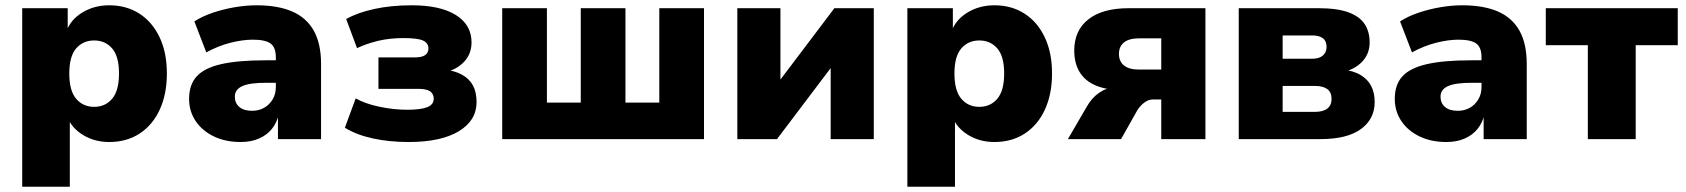

<svg xmlns="http://www.w3.org/2000/svg" viewBox="-20 -526 6374 726"><path d="M64 180V-495H236V-405H230Q246 -451 291 -478.5Q336 -506 393 -506Q458 -506 507 -474.5Q556 -443 583.5 -385Q611 -327 611 -248Q611 -170 584 -111.5Q557 -53 508 -21Q459 11 393 11Q338 11 295 -15Q252 -41 236 -81H244V180ZM336 -122Q378 -122 404 -152.5Q430 -183 430 -248Q430 -313 404 -343Q378 -373 336 -373Q294 -373 268 -343Q242 -313 242 -248Q242 -183 268 -152.5Q294 -122 336 -122Z M890 11Q833 11 789 -10Q745 -31 720 -68Q695 -105 695 -152Q695 -206 724 -237.5Q753 -269 816.5 -283.5Q880 -298 984 -298H1041V-213H986Q956 -213 933.5 -210Q911 -207 896.5 -200.5Q882 -194 875 -184Q868 -174 868 -160Q868 -136 885 -121.5Q902 -107 933 -107Q958 -107 978 -118Q998 -129 1010.5 -149.5Q1023 -170 1023 -197V-309Q1023 -347 1003 -361.5Q983 -376 936 -376Q898 -376 852 -364.5Q806 -353 760 -328L715 -445Q744 -464 783.5 -477.5Q823 -491 866.5 -498.5Q910 -506 950 -506Q1031 -506 1085 -482.5Q1139 -459 1166.5 -410Q1194 -361 1194 -284V0H1031V-94H1034Q1027 -62 1008 -38.5Q989 -15 959 -2Q929 11 890 11Z M1525 11Q1452 11 1390 -2.5Q1328 -16 1284 -43L1325 -154Q1360 -134 1414 -122.5Q1468 -111 1520 -111Q1570 -111 1595 -120.5Q1620 -130 1620 -153Q1620 -171 1606.5 -180.5Q1593 -190 1562 -190H1411V-309H1549Q1575 -309 1587.5 -317.5Q1600 -326 1600 -343Q1600 -363 1580 -372.5Q1560 -382 1505 -382Q1453 -382 1409.5 -371.5Q1366 -361 1330 -344L1289 -454Q1331 -478 1395 -492Q1459 -506 1537 -506Q1645 -506 1704 -469Q1763 -432 1763 -366Q1763 -322 1734.5 -292Q1706 -262 1658 -251V-263Q1699 -259 1727 -243.5Q1755 -228 1768.5 -202.5Q1782 -177 1782 -140Q1782 -70 1714.5 -29.5Q1647 11 1525 11Z M1879 0V-495H2048V-138H2176V-495H2345V-138H2473V-495H2642V0Z M2768 0V-495H2931V-196H2909L3135 -495H3284V0H3121V-299H3144L2918 0Z M3411 180V-495H3583V-405H3577Q3593 -451 3638 -478.5Q3683 -506 3740 -506Q3805 -506 3854 -474.5Q3903 -443 3930.5 -385Q3958 -327 3958 -248Q3958 -170 3931 -111.5Q3904 -53 3855 -21Q3806 11 3740 11Q3685 11 3642 -15Q3599 -41 3583 -81H3591V180ZM3683 -122Q3725 -122 3751 -152.5Q3777 -183 3777 -248Q3777 -313 3751 -343Q3725 -373 3683 -373Q3641 -373 3615 -343Q3589 -313 3589 -248Q3589 -183 3615 -152.5Q3641 -122 3683 -122Z M4018 0 4089 -122Q4108 -156 4136.5 -175.5Q4165 -195 4195 -195H4220V-185Q4164 -186 4124 -202.5Q4084 -219 4063 -252.5Q4042 -286 4042 -335Q4042 -411 4095.5 -453Q4149 -495 4248 -495H4538V0H4371V-150H4340Q4323 -150 4307.5 -138.5Q4292 -127 4281 -110L4219 0ZM4287 -263H4371V-381H4287Q4249 -381 4230 -365.5Q4211 -350 4211 -322Q4211 -294 4230 -278.5Q4249 -263 4287 -263Z M4664 0V-495H4965Q5036 -495 5078.5 -479.5Q5121 -464 5140 -435Q5159 -406 5159 -366Q5159 -322 5130 -292Q5101 -262 5052 -252V-264Q5097 -259 5124.5 -242.5Q5152 -226 5165 -200.5Q5178 -175 5178 -140Q5178 -76 5126 -38Q5074 0 4973 0ZM4830 -103H4952Q4983 -103 4999 -115.5Q5015 -128 5015 -152Q5015 -177 4999 -189Q4983 -201 4952 -201H4830ZM4830 -304H4943Q4968 -304 4982 -316Q4996 -328 4996 -349Q4996 -371 4982 -381.5Q4968 -392 4943 -392H4830Z M5449 11Q5392 11 5348 -10Q5304 -31 5279 -68Q5254 -105 5254 -152Q5254 -206 5283 -237.5Q5312 -269 5375.5 -283.5Q5439 -298 5543 -298H5600V-213H5545Q5515 -213 5492.5 -210Q5470 -207 5455.5 -200.5Q5441 -194 5434 -184Q5427 -174 5427 -160Q5427 -136 5444 -121.5Q5461 -107 5492 -107Q5517 -107 5537 -118Q5557 -129 5569.5 -149.5Q5582 -170 5582 -197V-309Q5582 -347 5562 -361.5Q5542 -376 5495 -376Q5457 -376 5411 -364.5Q5365 -353 5319 -328L5274 -445Q5303 -464 5342.5 -477.5Q5382 -491 5425.5 -498.5Q5469 -506 5509 -506Q5590 -506 5644 -482.5Q5698 -459 5725.5 -410Q5753 -361 5753 -284V0H5590V-94H5593Q5586 -62 5567 -38.5Q5548 -15 5518 -2Q5488 11 5449 11Z M5984 0V-355H5825V-495H6324V-355H6165V0Z"/></svg>

Font: Nunito Sans 11pt Black
Style: Regular
Weight: 900
Version: Version 3.101;gftools[0.9.27]